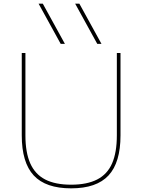

<svg xmlns="http://www.w3.org/2000/svg" viewBox="-20 -1020 778 1050"><path d="M312 -780 191 -1000H214L335 -780ZM512 -780 391 -1000H414L535 -780ZM369 10Q230 10 164.5 -60.5Q99 -131 99 -280V-730H119V-280Q119 -186 145.5 -126.5Q172 -67 227 -38.5Q282 -10 369 -10Q456 -10 511.5 -38.5Q567 -67 593 -126.5Q619 -186 619 -280V-730H639V-280Q639 -131 573.5 -60.5Q508 10 369 10Z"/></svg>

Font: M PLUS 2 Thin
Style: Regular
Weight: 100
Designer: Coji Morishita
Foundry: UNDERFOREST DESIGN
Version: Version 1.001